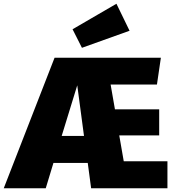

<svg xmlns="http://www.w3.org/2000/svg" viewBox="-50 -1004 933 1024"><path d="M610 -144H843V0H436L418 -135H235L194 0H-30L241 -696H808L787 -553H540L563 -421H799V-282H586ZM279 -279H398L362 -549ZM571 -984 641 -840 387 -749 337 -848Z"/></svg>

Font: Fira Sans Black
Style: Regular
Weight: 900
Designer: Carrois Corporate & Edenspiekermann AG
Foundry: Carrois Corporate GbR & Edenspiekermann AG
Version: Version 4.203